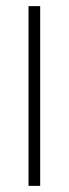

<svg xmlns="http://www.w3.org/2000/svg" viewBox="-20 -606 224 626"><path d="M73 0H111V-586H73Z"/></svg>

Font: Noto Sans Hebrew ExtraCondensed ExtraLight
Style: Regular
Weight: 200
Width: 2
Designer: Monotype Design Team
Foundry: Monotype Imaging Inc.
Version: Version 2.004